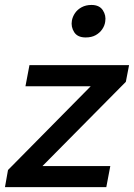

<svg xmlns="http://www.w3.org/2000/svg" viewBox="-32 -772 552 792"><path d="M-11.5 0 1 -70.7 366.3 -440.6 378.7 -416.1H73L89.5 -503.2H500.4L487.1 -434.5L111.8 -55.3L107.4 -87.1H423L406.5 0ZM321.4 -617.5Q287.8 -617.5 274 -639.3Q260.1 -661.1 264.5 -686.7Q267.4 -703.3 277.5 -718.1Q287.7 -733 305.1 -742.3Q322.5 -751.6 345.4 -751.6Q377.8 -751.6 392.1 -729.9Q406.4 -708.2 402 -682.5Q399.8 -666.2 389.7 -651.4Q379.6 -636.5 362.7 -627Q345.8 -617.5 321.4 -617.5Z"/></svg>

Font: REM Medium
Style: Italic
Weight: 500
Italic angle: -11°
Designer: Octavio Pardo
Foundry: Ashler Design
Version: Version 1.005;gftools[0.9.28]